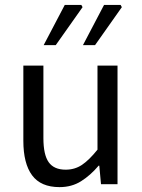

<svg xmlns="http://www.w3.org/2000/svg" viewBox="-20 -755 584 787"><path d="M224 12Q147.3 12 111.5 -36.5Q75.7 -85 75.7 -178V-486H157.9V-188.7Q157.9 -120.8 179.5 -90.2Q201.2 -59.5 249.3 -59.5Q286.4 -59.5 315.7 -79Q345 -98.5 379.6 -141.5V-486H461.7V0H394L387 -75.9H384.3Q350.8 -36.3 312.4 -12.2Q274 12 224 12ZM159 -570 245.4 -734.7H313.5L318.4 -725.6L208.5 -570ZM320 -570 406.4 -734.7H474.5L479.4 -725.6L369.6 -570Z"/></svg>

Font: Source Sans 3 VF
Style: Regular
Weight: 200
Designer: Paul D. Hunt
Foundry: Adobe
Version: Version 3.046;hotconv 1.0.118;makeotfexe 2.5.65603